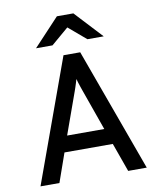

<svg xmlns="http://www.w3.org/2000/svg" viewBox="-98 -997 888 1074"><g transform="rotate(-10 346.0 -460.5)"><path d="M44 0 298 -700H393L647.5 0H542L483.5 -163.5H209L151.5 0ZM240 -254H451L367.5 -489.5Q364 -499 360 -511.2Q356 -523.5 352 -535.5Q348 -547.5 346 -556.5Q343.5 -547.5 339.8 -535.5Q336 -523.5 332 -511.2Q328 -499 324.5 -489.5ZM153.5 -765 299.5 -921H393L538 -765H445.5L346 -849.5L247 -765Z"/></g></svg>

Font: Overpass Medium
Style: Regular
Weight: 500
Designer: Delve Withrington, Dave Bailey, Thomas Jockin
Foundry: Delve Fonts LLC
Version: Version 4.000